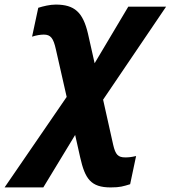

<svg xmlns="http://www.w3.org/2000/svg" viewBox="-97 -578 745 838"><path d="M-77 240H92L231 11L253 109C274 202 299 240 386 240C428 240 441 235 471 226L497 103C476 108 463 109 450 109C418 109 407 97 397 54L353 -143L628 -549H463L316 -302L287 -431C265 -525 228 -558 146 -558C121 -558 92 -551 70 -544L43 -418C61 -424 80 -427 94 -427C124 -427 136 -412 147 -362L194 -155Z"/></svg>

Font: Noto Sans SemiCondensed ExtraBold
Style: Italic
Weight: 800
Width: 4
Italic angle: -12°
Designer: Monotype Design Team
Foundry: Monotype Imaging Inc.
Version: Version 2.013